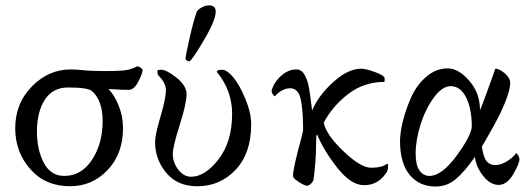

<svg xmlns="http://www.w3.org/2000/svg" viewBox="-20 -679 1945 708"><path d="M240.2 -422.9Q261.7 -422.9 289.1 -419.9Q316.4 -417 370.1 -417Q426.8 -417 447.3 -420.9Q467.8 -424.8 486.3 -434.6Q501 -431.6 505.9 -420.9Q505.9 -409.2 490.2 -378.4Q474.6 -347.7 455.1 -347.7Q440.4 -347.7 428.2 -348.1Q416 -348.6 402.8 -349.6Q389.6 -350.6 379.9 -350.6Q400.4 -331.1 417 -291Q433.6 -251 433.6 -206.1Q433.6 -112.3 377 -52.2Q320.3 7.8 238.3 7.8Q147.5 7.8 91.8 -55.2Q36.1 -118.2 36.1 -206.1Q36.1 -297.9 97.7 -360.4Q159.2 -422.9 240.2 -422.9ZM230.5 -356.4Q174.8 -356.4 145.5 -311.5Q116.2 -266.6 116.2 -193.4Q116.2 -127 141.6 -78.6Q167 -30.3 216.8 -30.3Q280.3 -30.3 319.3 -89.8Q358.4 -149.4 358.4 -232.4Q358.4 -309.6 318.4 -343.8Q302.7 -356.4 230.5 -356.4Z M750 -659.2Q775.4 -659.2 775.4 -636.7Q775.4 -604.5 731.9 -530.8Q688.5 -457 678.7 -453.1H675.8Q672.9 -453.1 668.5 -456.1Q664.1 -459 664.1 -461.9Q664.1 -471.7 678.2 -534.7Q692.4 -597.7 705.1 -634.8Q708 -642.6 722.7 -650.9Q737.3 -659.2 750 -659.2ZM668 -331.1Q668 -297.9 642.6 -217.8Q617.2 -137.7 617.2 -111.3Q617.2 -80.1 637.2 -53.7Q657.2 -27.3 684.6 -27.3Q736.3 -27.3 786.1 -91.8Q835.9 -156.2 835.9 -259.8Q835.9 -345.7 779.3 -414.1Q779.3 -421.9 798.8 -421.9Q816.4 -421.9 839.8 -394.5Q863.3 -366.2 884.8 -314.5Q906.2 -262.7 906.2 -220.7Q906.2 -113.3 848.6 -52.7Q791 7.8 708 7.8Q633.8 7.8 592.8 -42Q551.8 -91.8 551.8 -155.3Q551.8 -181.6 571.8 -249Q591.8 -316.4 591.8 -346.7Q591.8 -373 564.5 -400.4Q560.5 -404.3 560.5 -418Q560.5 -421.9 574.2 -421.9Q593.8 -421.9 630.9 -392.6Q668 -363.3 668 -331.1Z M1312.5 -425.8Q1328.1 -425.8 1363.3 -413.1Q1398.4 -400.4 1398.4 -389.6Q1398.4 -378.9 1397.5 -377Q1322.3 -377 1264.2 -332.5Q1206.1 -288.1 1173.8 -226.6Q1181.6 -183.6 1245.6 -122.1Q1309.6 -60.5 1348.6 -60.5Q1364.3 -60.5 1375.5 -62.5Q1386.7 -64.5 1390.6 -65.9Q1394.5 -67.4 1399.9 -70.8Q1405.3 -74.2 1407.2 -75.2Q1411.1 -75.2 1411.1 -66.4Q1411.1 -56.6 1408.2 -47.9Q1377.9 3.9 1322.3 3.9Q1274.4 3.9 1223.6 -60.5Q1172.9 -125 1149.4 -183.6Q1146.5 -177.7 1146.5 -175.8Q1146.5 -173.8 1146 -165.5Q1145.5 -157.2 1145.5 -144.5Q1145.5 -86.9 1135.7 -13.7Q1124 5.9 1112.3 5.9Q1103.5 5.9 1082 -7.8Q1060.5 -21.5 1060.5 -30.3Q1060.5 -59.6 1092.8 -175.8L1097.7 -198.2Q1097.7 -273.4 1088.9 -313.5Q1080.1 -353.5 1049.8 -353.5Q1033.2 -353.5 1017.1 -343.8Q1001 -334 994.1 -324.2Q990.2 -324.2 984.4 -334Q981.4 -339.8 981.4 -344.7Q991.2 -377 1017.1 -399.9Q1043 -422.9 1072.3 -422.9Q1082 -422.9 1089.8 -418Q1097.7 -413.1 1103 -402.8Q1108.4 -392.6 1112.3 -382.8Q1116.2 -373 1119.1 -356.4Q1122.1 -339.8 1123.5 -329.1Q1125 -318.4 1127.4 -299.3Q1129.9 -280.3 1130.9 -271.5Q1154.3 -327.1 1209 -376.5Q1263.7 -425.8 1312.5 -425.8Z M1756.8 -138.7Q1762.7 -98.6 1774.4 -84.5Q1786.1 -70.3 1806.6 -70.3Q1829.1 -70.3 1853.5 -86.9Q1877.9 -103.5 1882.8 -114.3Q1887.7 -112.3 1891.6 -104.5Q1895.5 -96.7 1895.5 -91.8Q1895.5 -76.2 1872.6 -36.6Q1849.6 2.9 1818.4 2.9Q1788.1 2.9 1761.7 -30.3Q1735.4 -63.5 1731.4 -100.6Q1692.4 -44.9 1660.2 -18.1Q1627.9 8.8 1585.9 8.8Q1526.4 8.8 1490.7 -34.2Q1455.1 -77.1 1455.1 -159.2Q1455.1 -188.5 1465.3 -231Q1475.6 -273.4 1495.6 -318.8Q1515.6 -364.3 1551.3 -395.5Q1586.9 -426.8 1630.9 -426.8Q1670.9 -426.8 1710.4 -381.3Q1750 -335.9 1750 -272.5Q1761.7 -300.8 1772.9 -332Q1784.2 -363.3 1793.9 -390.1Q1803.7 -417 1806.6 -425.8Q1821.3 -425.8 1841.3 -408.7Q1861.3 -391.6 1861.3 -373Q1861.3 -337.9 1824.2 -259.8Q1813.5 -238.3 1796.9 -208Q1780.3 -177.7 1768.6 -158.2ZM1641.6 -361.3Q1611.3 -361.3 1580.6 -320.3Q1549.8 -279.3 1531.2 -221.2Q1512.7 -163.1 1512.7 -112.3Q1512.7 -70.3 1526.9 -50.3Q1541 -30.3 1563.5 -30.3Q1609.4 -30.3 1664.6 -106Q1719.7 -181.6 1719.7 -213.9Q1719.7 -276.4 1699.2 -318.8Q1678.7 -361.3 1641.6 -361.3Z"/></svg>

Font: Crimson Text
Style: Regular
Weight: 400
Version: Version 0.13